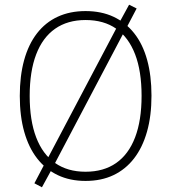

<svg xmlns="http://www.w3.org/2000/svg" viewBox="-20 -760 727 815"><path d="M343 8Q277 8 225.5 -16.5Q174 -41 138 -87Q102 -133 83 -200Q64 -267 64 -353Q64 -438 82.5 -505Q101 -572 137 -618.5Q173 -665 225 -689Q277 -713 343 -713Q410 -713 461.5 -689Q513 -665 549.5 -619Q586 -573 604.5 -506Q623 -439 623 -354Q623 -268 604 -201Q585 -134 549 -87.5Q513 -41 461.5 -16.5Q410 8 343 8ZM343 -31Q420 -31 473 -68Q526 -105 553.5 -177Q581 -249 581 -353Q581 -458 553.5 -529.5Q526 -601 473.5 -638Q421 -675 343 -675Q267 -675 214 -638Q161 -601 133.5 -529Q106 -457 106 -353Q106 -249 133.5 -177Q161 -105 214 -68Q267 -31 343 -31ZM158 35 126 18 168 -62 180 -83 476 -644 487 -665 528 -740 560 -724 518 -644 506 -623 210 -61 199 -40Z"/></svg>

Font: Nunito Sans 12pt ExtraLight SemiCondensed
Style: Regular
Weight: 200
Width: 4
Version: Version 3.101;gftools[0.9.27]